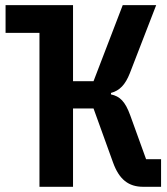

<svg xmlns="http://www.w3.org/2000/svg" viewBox="-20 -718 640 738"><path d="M131.7 0H260.7V-301.1H339.5L414.1 -94.5C437.9 -27.7 474.4 0 530.5 0H599.1V-106.2H541.5L480.8 -274.1C461.3 -328.1 440.7 -348 406.6 -355.1V-360.8C440 -369.7 461.6 -392.4 479 -436.4L580.3 -698.2H451.7L339.5 -405.9H260.7V-698.2H1.4V-591.6H131.7Z"/></svg>

Font: Margiela Mono SemiBold
Style: Regular
Weight: 600
Designer: Mike Abbink, Paul van der Laan, Pieter van Rosmalen
Foundry: Bold Monday
Version: Version 2.003 2021